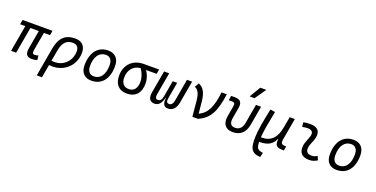

<svg xmlns="http://www.w3.org/2000/svg" viewBox="-24 -1792 5907 3017"><g transform="rotate(20 2929.5 -283.0)"><path d="M422.4 9.8C459 9.8 481.4 5.9 512.2 -4.4L503.9 -78.1C480.5 -71.3 462.9 -66.9 445.3 -66.9C406.7 -66.9 400.9 -89.4 410.2 -141.6L462.9 -440.9H565.4L578.6 -517.6H78.6L65.4 -440.9H152.3L74.7 0H159.7L237.3 -440.9H377.9L324.2 -136.7C306.2 -34.7 337.4 9.8 422.4 9.8Z M958.5 -527.3C793.5 -527.3 702.6 -441.4 669.9 -253.9L585.9 224.6H672.9L711.4 6.3C729.5 8.3 747.1 9.8 765.6 9.8C975.1 9.8 1132.8 -145.5 1132.8 -351.6C1132.8 -463.9 1069.3 -527.3 958.5 -527.3ZM724.6 -70.3 756.3 -250.5C780.3 -387.7 839.4 -450.7 943.8 -450.7C1009.8 -450.7 1047.4 -412.6 1047.4 -346.7C1047.4 -187.5 930.7 -67.4 776.4 -67.4C757.3 -67.4 739.7 -68.4 724.6 -70.3Z M1417 9.8C1590.3 9.8 1692.9 -117.2 1692.9 -331.5C1692.9 -455.1 1625.5 -527.3 1511.7 -527.3C1338.9 -527.3 1236.3 -398.4 1236.3 -181.2C1236.3 -61 1303.7 9.8 1417 9.8ZM1432.1 -66.9C1362.8 -66.9 1321.3 -116.2 1321.3 -200.2C1321.3 -357.4 1388.2 -450.7 1500.5 -450.7C1568.4 -450.7 1607.4 -400.9 1607.4 -317.4C1607.4 -159.7 1542 -66.9 1432.1 -66.9Z M2009.3 9.8C2154.3 9.8 2236.8 -80.1 2236.8 -236.8C2236.8 -305.7 2215.8 -376.5 2171.4 -442.4H2348.1L2361.8 -519H2106C1923.3 -519 1802.7 -398.4 1802.7 -215.8C1802.7 -72.3 1877.9 9.8 2009.3 9.8ZM2081.1 -441.4C2129.9 -371.6 2151.4 -298.3 2151.4 -236.8C2151.4 -128.9 2102.5 -66.9 2016.6 -66.9C1935.1 -66.9 1888.2 -120.6 1888.2 -213.9C1888.2 -342.8 1963.9 -430.2 2081.1 -441.4Z M2698.7 9.8C2778.3 9.8 2830.6 -45.9 2848.1 -146.5L2913.6 -517.6H2828.1L2763.2 -146.5C2753.4 -93.3 2730.5 -64 2695.3 -64C2654.8 -64 2640.6 -86.9 2650.9 -144.5L2699.2 -419.9H2625L2576.7 -145C2566.4 -87.4 2541.5 -64 2503.4 -64C2468.8 -64 2455.6 -93.3 2464.8 -146.5L2530.3 -517.6H2444.8L2379.4 -146.5C2361.8 -45.9 2394.5 9.8 2474.1 9.8C2541 9.8 2583.5 -36.6 2609.9 -139.2H2614.3C2604 -36.6 2629.9 9.8 2698.7 9.8Z M3106.4 0.5 3111.8 -1.5 3110.4 0.5 3197.8 0C3378.4 -76.7 3452.1 -212.4 3494.1 -517.6H3406.2C3376 -268.6 3321.8 -146 3182.1 -78.6L3162.6 -281.2C3148.9 -415.5 3104.5 -497.6 3022.9 -527.3L2981.4 -457C3041.5 -433.1 3071.3 -373 3082.5 -253.4Z M3780.8 9.8C3909.2 9.8 3986.3 -60.5 4011.2 -200.2L4066.9 -517.6H3981.4L3925.8 -200.2C3910.6 -111.8 3865.7 -66.9 3793.9 -66.9C3722.7 -66.9 3693.8 -111.8 3709.5 -200.2L3740.2 -376C3757.8 -474.1 3723.1 -517.6 3626 -517.6H3567.4L3554.2 -440.9H3611.8C3650.4 -440.9 3662.6 -421.4 3654.3 -372.6L3624 -200.2C3601.1 -68.4 3659.2 9.8 3780.8 9.8ZM3842.3 -609.4H3924.3L4053.7 -794.9H3952.6Z M4323.7 229 4341.3 153.3 4321.3 150.4C4240.2 138.2 4228 93.8 4227.1 10.3H4231.4C4375.5 12.7 4447.8 -42 4485.4 -127.9H4494.1C4482.4 -26.9 4516.6 4.9 4613.3 4.9H4638.2L4650.9 -66.9H4633.3C4572.8 -66.9 4555.7 -89.8 4567.4 -154.8L4631.3 -517.1H4545.4L4513.2 -335.9V-336.9C4482.9 -149.4 4383.8 -65.9 4253.9 -66.4L4228 -66.9C4233.9 -166.5 4258.3 -301.8 4300.8 -514.6L4220.2 -527.3C4173.8 -308.6 4147.5 -165 4143.6 -44.9C4138.2 132.8 4164.6 219.2 4315.9 228.5Z M5167 -95.7C5130.4 -74.7 5107.9 -66.9 5072.8 -66.9C5007.8 -66.9 4975.6 -98.1 4979.5 -157.7C4983.9 -225.6 5022.5 -275.4 5039.1 -345.2C5068.4 -464.4 5014.2 -527.3 4887.7 -527.3C4849.1 -527.3 4810.5 -524.4 4772.5 -513.7L4782.7 -440.4C4812.5 -448.2 4842.3 -451.7 4872.1 -451.7C4942.4 -451.7 4971.7 -418.5 4955.6 -355C4940.4 -293.9 4898.9 -226.1 4894.5 -153.3C4887.7 -46.4 4944.8 9.8 5060.1 9.8C5115.2 9.8 5155.8 -8.3 5194.3 -31.2Z M5518.6 9.8C5691.9 9.8 5794.4 -117.2 5794.4 -331.5C5794.4 -455.1 5727.1 -527.3 5613.3 -527.3C5440.4 -527.3 5337.9 -398.4 5337.9 -181.2C5337.9 -61 5405.3 9.8 5518.6 9.8ZM5533.7 -66.9C5464.4 -66.9 5422.9 -116.2 5422.9 -200.2C5422.9 -357.4 5489.7 -450.7 5602.1 -450.7C5669.9 -450.7 5709 -400.9 5709 -317.4C5709 -159.7 5643.6 -66.9 5533.7 -66.9Z"/></g></svg>

Font: Cascadia Mono NF SemiLight
Style: Italic
Weight: 350
Italic angle: -10°
Monospace: yes
Designer: Aaron Bell
Foundry: Saja Typeworks
Version: Version 2404.023